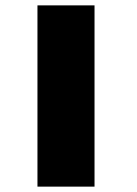

<svg xmlns="http://www.w3.org/2000/svg" viewBox="-20 -695 512 715"><path d="M119.5 0V-675H332V0Z"/></svg>

Font: Anybody UltraExpanded Regular
Style: Bold
Weight: 700
Width: 9
Designer: Tyler Finck
Foundry: Etcetera Type Company
Version: Version 1.010; ttfautohint (v1.8.3) -l 8 -r 50 -G 200 -x 14 